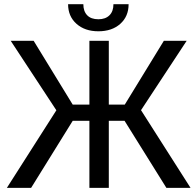

<svg xmlns="http://www.w3.org/2000/svg" viewBox="-20 -908 948 928"><path d="M13.2 0ZM582 -324.2H505.9V0H412.1V-324.2H331.5L130.4 0H13.2L252.4 -375L31.7 -710.9H142.6L331.5 -402.3H412.1V-710.9H505.9V-402.3H583L772 -710.9H882.3L661.6 -375.5L900.9 0H784.2ZM601.6 -887.7Q601.6 -828.6 561.3 -792.7Q521 -756.8 455.6 -756.8Q390.1 -756.8 349.6 -793Q309.1 -829.1 309.1 -887.7H382.8Q382.8 -853.5 401.4 -834.2Q419.9 -814.9 455.6 -814.9Q489.7 -814.9 509 -834Q528.3 -853 528.3 -887.7Z"/></svg>

Font: Roboto
Style: Regular
Weight: 400
Designer: Google
Version: Version 2.134; 2016; ttfautohint (v1.6)